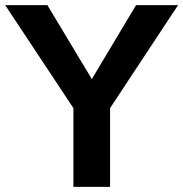

<svg xmlns="http://www.w3.org/2000/svg" viewBox="-23 -729 715 749"><path d="M507.8 -709.1 335.2 -420.5 161.8 -709.1H-2.9L263.4 -307.2V0H406.4V-307.2L671.7 -709.1Z"/></svg>

Font: Estedad VF
Style: Regular
Weight: 100
Designer: Amin Abedi
Version: Version 7.3